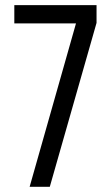

<svg xmlns="http://www.w3.org/2000/svg" viewBox="-20 -720 427 740"><path d="M94.2 0 272.9 -629.9H35.2V-700.2H352.1V-631.8L171.9 0Z"/></svg>

Font: Bebas Neue Regular
Style: Regular
Weight: 400
Designer: Ryoichi Tsunekawa
Foundry: Ryoichi Tsunekawa
Version: Version 001.003